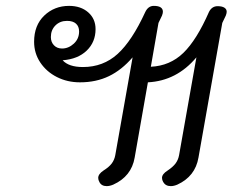

<svg xmlns="http://www.w3.org/2000/svg" viewBox="-20 -623 791 653"><path d="M751 -583Q751 -578 748 -570L736 -545L655 -87Q644 -23 583 5Q571 10 561 10Q543 10 535 -4Q531 -11 531 -18Q531 -31 550 -43Q568 -55 577 -67Q586 -79 589 -95L648 -428Q581 -348 483 -343L438 -87Q427 -23 365 5Q353 10 343 10Q325 10 318 -4Q314 -11 314 -18Q314 -31 332 -43Q351 -55 360 -67Q369 -79 372 -95L431 -428Q394 -385 350.5 -364Q307 -343 252 -343Q209 -343 173.5 -361Q138 -379 117 -410.5Q96 -442 96 -481Q96 -537 130.5 -570Q165 -603 215 -603Q255 -603 280 -581Q305 -559 305 -524Q305 -480 275 -451Q245 -422 193 -418Q214 -395 262 -395Q331 -395 380 -439.5Q429 -484 474 -582Q484 -603 503 -603Q534 -603 534 -583Q534 -578 531 -570L519 -545L493 -396Q558 -399 603.5 -443Q649 -487 691 -583Q701 -602 720 -602Q735 -602 743 -597Q751 -592 751 -583ZM191 -458Q213 -458 231 -474.5Q249 -491 249 -516Q249 -533 238.5 -542.5Q228 -552 208 -552Q184 -552 168.5 -536.5Q153 -521 153 -497Q153 -480 163.5 -469Q174 -458 191 -458Z"/></svg>

Font: Niramit Light
Style: Italic
Weight: 300
Italic angle: -10°
Designer: Katatrad Aksorn Co.,Ltd.
Foundry: Cadson Demak Co.,Ltd.
Version: Version 1.000; ttfautohint (v1.6)